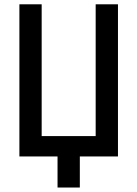

<svg xmlns="http://www.w3.org/2000/svg" viewBox="-20 -713 626 875"><path d="M242.2 141.6H343.8V0H517.6V-693.4H416V-92.8H169.9V-693.4H68.4V0H242.2Z"/></svg>

Font: Cascadia Code PL
Style: Regular
Weight: 400
Monospace: yes
Designer: Aaron Bell
Foundry: Saja Typeworks
Version: Version 2404.023